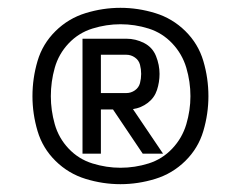

<svg xmlns="http://www.w3.org/2000/svg" viewBox="-20 -895 616 491"><path d="M288 -466Q252 -466 216.5 -477Q181 -488 155.5 -515Q130 -542 120 -577.5Q110 -613 110 -649Q110 -686 120 -721.5Q130 -757 155.5 -784Q181 -811 216.5 -822Q252 -833 288 -833Q325 -833 360 -822Q395 -811 420.5 -784Q446 -757 456.5 -721.5Q467 -686 467 -649Q467 -613 456.5 -577.5Q446 -542 420.5 -515Q395 -488 360 -477Q325 -466 288 -466ZM191 -502H238V-615H269L345 -502H397L320 -616Q341 -619 358 -632Q375 -645 381.5 -665Q388 -685 388 -706Q388 -729 379 -751.5Q370 -774 348.5 -785Q327 -796 303 -796H191ZM238 -657V-755H303Q315 -755 325 -748Q335 -741 338 -729.5Q341 -718 341 -706Q341 -694 338 -682.5Q335 -671 325 -664Q315 -657 303 -657ZM288 -424Q333 -424 377 -437.5Q421 -451 454 -483.5Q487 -516 500 -560Q513 -604 513 -649Q513 -695 500 -739Q487 -783 454 -815.5Q421 -848 377 -861.5Q333 -875 288 -875Q243 -875 199 -861.5Q155 -848 122 -815.5Q89 -783 76 -739Q63 -695 63 -649Q63 -604 76 -560Q89 -516 122 -483.5Q155 -451 199 -437.5Q243 -424 288 -424Z"/></svg>

Font: Iosevka Sparkle
Style: Regular
Weight: 400
Designer: Belleve Invis
Foundry: Belleve Invis
Version: Version 4.5.0; ttfautohint (v1.8.3)